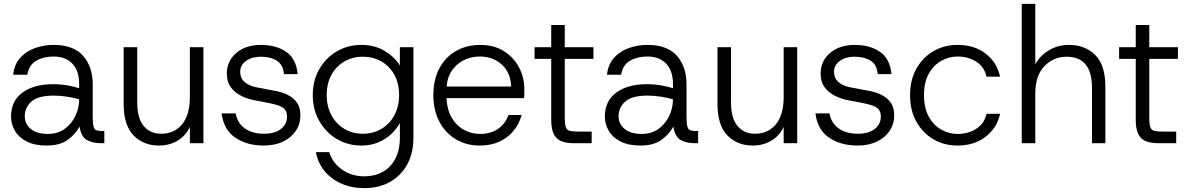

<svg xmlns="http://www.w3.org/2000/svg" viewBox="-20 -740 6143 992"><path d="M221 12Q159 12 118 -9Q77 -30 57 -64.5Q37 -99 37 -137Q37 -219 96.5 -262Q156 -305 253 -305Q294 -305 330 -298.5Q366 -292 389 -284V-305Q389 -375 353.5 -411.5Q318 -448 257 -448Q205 -448 167.5 -426.5Q130 -405 121 -354H48Q54 -408 85 -442Q116 -476 161.5 -492Q207 -508 257 -508Q360 -508 409.5 -451.5Q459 -395 459 -305V-138Q459 -102 463.5 -86Q468 -70 479.5 -66.5Q491 -63 511 -63H519V0H504Q458 0 428.5 -17Q399 -34 391 -86Q369 -45 328.5 -16.5Q288 12 221 12ZM228 -48Q278 -48 314 -74Q350 -100 369.5 -141Q389 -182 389 -227Q365 -234 329.5 -240Q294 -246 258 -246Q176 -246 142 -215Q108 -184 108 -139Q108 -100 139 -74Q170 -48 228 -48Z M801 12Q722 12 670.5 -40Q619 -92 619 -203V-496H689V-211Q689 -129 722.5 -89Q756 -49 813 -49Q881 -49 921 -98Q961 -147 961 -239V-496H1031V0H961V-84Q939 -38 897 -13Q855 12 801 12Z M1343 12Q1256 12 1196 -28.5Q1136 -69 1125 -154H1198Q1206 -105 1244.5 -77Q1283 -49 1345 -49Q1401 -49 1432 -74Q1463 -99 1463 -138Q1463 -167 1445 -181.5Q1427 -196 1377 -206Q1356 -211 1335.5 -214.5Q1315 -218 1294 -222Q1263 -228 1230 -243Q1197 -258 1174.5 -286.5Q1152 -315 1152 -361Q1152 -424 1200.5 -466Q1249 -508 1329 -508Q1405 -508 1457.5 -473Q1510 -438 1518 -357H1447Q1443 -406 1410 -426.5Q1377 -447 1327 -447Q1282 -447 1251.5 -425.5Q1221 -404 1221 -369Q1221 -305 1309 -288Q1322 -286 1334.5 -283.5Q1347 -281 1359.5 -278.5Q1372 -276 1384 -274Q1405 -271 1430 -264Q1455 -257 1478.5 -243Q1502 -229 1517 -205.5Q1532 -182 1532 -144Q1532 -99 1508.5 -64Q1485 -29 1442.5 -8.5Q1400 12 1343 12Z M1863 232Q1797 232 1744.5 209Q1692 186 1657.5 144.5Q1623 103 1612 46H1681Q1698 101 1747 136Q1796 171 1863 171Q1915 171 1956.5 148.5Q1998 126 2022 81Q2046 36 2046 -29V-104Q2030 -75 2002.5 -48.5Q1975 -22 1936 -5Q1897 12 1846 12Q1777 12 1720 -22Q1663 -56 1629.5 -115Q1596 -174 1596 -249Q1596 -324 1629.5 -382.5Q1663 -441 1720 -474.5Q1777 -508 1847 -508Q1916 -508 1968 -476.5Q2020 -445 2046 -401V-496H2116V-29Q2116 51 2084 109.5Q2052 168 1995 200Q1938 232 1863 232ZM1855 -49Q1908 -49 1950.5 -74Q1993 -99 2017.5 -144.5Q2042 -190 2042 -249Q2042 -309 2017.5 -353.5Q1993 -398 1950.5 -422.5Q1908 -447 1855 -447Q1802 -447 1759.5 -422.5Q1717 -398 1692.5 -353.5Q1668 -309 1668 -249Q1668 -190 1692.5 -144.5Q1717 -99 1759.5 -74Q1802 -49 1855 -49Z M2459 12Q2389 12 2335 -20.5Q2281 -53 2250 -111.5Q2219 -170 2219 -249Q2219 -328 2249.5 -386Q2280 -444 2335 -476Q2390 -508 2461 -508Q2533 -508 2584 -475.5Q2635 -443 2662 -391Q2689 -339 2689 -279Q2689 -269 2689 -258Q2689 -247 2688 -233H2273V-293H2621Q2618 -366 2572 -407Q2526 -448 2458 -448Q2413 -448 2374 -428Q2335 -408 2311 -369.5Q2287 -331 2287 -274V-247Q2287 -180 2312 -135.5Q2337 -91 2376.5 -69.5Q2416 -48 2459 -48Q2515 -48 2553 -74Q2591 -100 2607 -146H2675Q2663 -101 2634 -65Q2605 -29 2561 -8.5Q2517 12 2459 12Z M2946 0Q2908 0 2881.5 -10Q2855 -20 2841.5 -46.5Q2828 -73 2828 -122V-436H2742V-496H2828V-611H2898V-496H3046V-436H2898V-135Q2898 -99 2903.5 -83Q2909 -67 2925.5 -63.5Q2942 -60 2976 -60H3037V0Z M3289 12Q3227 12 3186 -9Q3145 -30 3125 -64.5Q3105 -99 3105 -137Q3105 -219 3164.5 -262Q3224 -305 3321 -305Q3362 -305 3398 -298.5Q3434 -292 3457 -284V-305Q3457 -375 3421.5 -411.5Q3386 -448 3325 -448Q3273 -448 3235.5 -426.5Q3198 -405 3189 -354H3116Q3122 -408 3153 -442Q3184 -476 3229.5 -492Q3275 -508 3325 -508Q3428 -508 3477.5 -451.5Q3527 -395 3527 -305V-138Q3527 -102 3531.5 -86Q3536 -70 3547.5 -66.5Q3559 -63 3579 -63H3587V0H3572Q3526 0 3496.5 -17Q3467 -34 3459 -86Q3437 -45 3396.5 -16.5Q3356 12 3289 12ZM3296 -48Q3346 -48 3382 -74Q3418 -100 3437.5 -141Q3457 -182 3457 -227Q3433 -234 3397.5 -240Q3362 -246 3326 -246Q3244 -246 3210 -215Q3176 -184 3176 -139Q3176 -100 3207 -74Q3238 -48 3296 -48Z M3869 12Q3790 12 3738.5 -40Q3687 -92 3687 -203V-496H3757V-211Q3757 -129 3790.5 -89Q3824 -49 3881 -49Q3949 -49 3989 -98Q4029 -147 4029 -239V-496H4099V0H4029V-84Q4007 -38 3965 -13Q3923 12 3869 12Z M4411 12Q4324 12 4264 -28.5Q4204 -69 4193 -154H4266Q4274 -105 4312.5 -77Q4351 -49 4413 -49Q4469 -49 4500 -74Q4531 -99 4531 -138Q4531 -167 4513 -181.5Q4495 -196 4445 -206Q4424 -211 4403.5 -214.5Q4383 -218 4362 -222Q4331 -228 4298 -243Q4265 -258 4242.5 -286.5Q4220 -315 4220 -361Q4220 -424 4268.5 -466Q4317 -508 4397 -508Q4473 -508 4525.5 -473Q4578 -438 4586 -357H4515Q4511 -406 4478 -426.5Q4445 -447 4395 -447Q4350 -447 4319.5 -425.5Q4289 -404 4289 -369Q4289 -305 4377 -288Q4390 -286 4402.5 -283.5Q4415 -281 4427.5 -278.5Q4440 -276 4452 -274Q4473 -271 4498 -264Q4523 -257 4546.5 -243Q4570 -229 4585 -205.5Q4600 -182 4600 -144Q4600 -99 4576.5 -64Q4553 -29 4510.5 -8.5Q4468 12 4411 12Z M4927 12Q4858 12 4802.5 -20.5Q4747 -53 4714.5 -111.5Q4682 -170 4682 -248Q4682 -327 4714.5 -385Q4747 -443 4802.5 -475.5Q4858 -508 4927 -508Q5014 -508 5072.5 -463Q5131 -418 5147 -344H5077Q5066 -394 5024.5 -421Q4983 -448 4927 -448Q4883 -448 4843 -425.5Q4803 -403 4778.5 -359Q4754 -315 4754 -248Q4754 -182 4778.5 -137.5Q4803 -93 4843 -70.5Q4883 -48 4927 -48Q4983 -48 5024.5 -75Q5066 -102 5077 -152H5147Q5132 -80 5073 -34Q5014 12 4927 12Z M5259 0V-720H5329V-408Q5355 -455 5401.5 -481.5Q5448 -508 5502 -508Q5586 -508 5638.5 -456Q5691 -404 5691 -293V0H5622V-285Q5622 -367 5589 -407Q5556 -447 5491 -447Q5423 -447 5376 -398Q5329 -349 5329 -257V0Z M5966 0Q5928 0 5901.5 -10Q5875 -20 5861.5 -46.5Q5848 -73 5848 -122V-436H5762V-496H5848V-611H5918V-496H6066V-436H5918V-135Q5918 -99 5923.5 -83Q5929 -67 5945.5 -63.5Q5962 -60 5996 -60H6057V0Z"/></svg>

Font: Host Grotesk Light
Style: Regular
Weight: 300
Designer: Doukan Karapınar
Foundry: Element Type
Version: Version 1.003